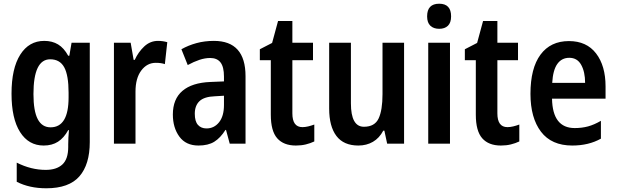

<svg xmlns="http://www.w3.org/2000/svg" viewBox="-20 -773 3317 1033"><path d="M218 -553Q261 -553 292.5 -534Q324 -515 347 -473H353L365 -543H463V-9Q463 112 407 176Q351 240 229 240Q138 240 70 205V102Q147 141 226 141Q284 141 315.5 112Q347 83 347 18V4Q347 -11 348 -32.5Q349 -54 351 -73H347Q324 -31 292 -10.5Q260 10 215 10Q134 10 88 -62.5Q42 -135 42 -269Q42 -405 89 -479Q136 -553 218 -553ZM250 -454Q160 -454 160 -267Q160 -176 183 -132Q206 -88 252 -88Q349 -88 349 -249V-274Q349 -368 325.5 -411Q302 -454 250 -454Z M830 -553Q856 -553 880 -546L867 -428Q847 -435 818 -435Q771 -435 740 -393.5Q709 -352 709 -280V0H593V-543H683L699 -451H705Q724 -493 756 -523Q788 -553 830 -553Z M1131 -553Q1301 -553 1301 -363V0H1216L1196 -74H1193Q1166 -31 1133 -10.5Q1100 10 1048 10Q980 10 945 -38Q910 -86 910 -157Q910 -240 961.5 -284Q1013 -328 1112 -332L1185 -335V-361Q1185 -413 1166.5 -437Q1148 -461 1111 -461Q1083 -461 1053 -451Q1023 -441 990 -423L956 -508Q993 -529 1037 -541Q1081 -553 1131 -553ZM1136 -255Q1079 -253 1053.5 -229Q1028 -205 1028 -161Q1028 -120 1045 -101Q1062 -82 1091 -82Q1132 -82 1158.5 -115Q1185 -148 1185 -208V-258Z M1607 -89Q1622 -89 1638.5 -93Q1655 -97 1671 -103V-12Q1650 -2 1625.5 4Q1601 10 1572 10Q1506 10 1471.5 -29Q1437 -68 1437 -156V-449H1378V-508L1444 -542L1476 -660H1553V-543H1664V-449H1553V-163Q1553 -89 1607 -89Z M2154 -543V0H2063L2048 -70H2042Q2021 -30 1986.5 -10Q1952 10 1908 10Q1829 10 1790 -41.5Q1751 -93 1751 -189V-543H1868V-217Q1868 -91 1938 -91Q1996 -91 2017 -135.5Q2038 -180 2038 -267V-543Z M2343 -753Q2407 -753 2407 -685Q2407 -651 2390 -634.5Q2373 -618 2343 -618Q2313 -618 2295.5 -634.5Q2278 -651 2278 -685Q2278 -753 2343 -753ZM2401 -543V0H2284V-543Z M2710 -89Q2725 -89 2741.5 -93Q2758 -97 2774 -103V-12Q2753 -2 2728.5 4Q2704 10 2675 10Q2609 10 2574.5 -29Q2540 -68 2540 -156V-449H2481V-508L2547 -542L2579 -660H2656V-543H2767V-449H2656V-163Q2656 -89 2710 -89Z M3041 -552Q3136 -552 3187 -485.5Q3238 -419 3238 -308V-242H2950Q2953 -84 3072 -84Q3111 -84 3144 -93Q3177 -102 3213 -123V-27Q3147 10 3059 10Q2947 10 2890.5 -64.5Q2834 -139 2834 -268Q2834 -406 2888 -479Q2942 -552 3041 -552ZM3043 -462Q3002 -462 2978.5 -429Q2955 -396 2951 -327H3128Q3128 -386 3107 -424Q3086 -462 3043 -462Z"/></svg>

Font: Noto Sans Thai Looped Condensed SemiBold
Style: Regular
Weight: 600
Width: 3
Designer: Sasikarn Vongin, Ben Mitchell
Foundry: The Fontpad Ltd
Version: Version 1.001; ttfautohint (v1.8.4.7-5d5b)